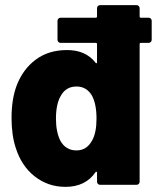

<svg xmlns="http://www.w3.org/2000/svg" viewBox="-20 -720 613 748"><path d="M571 -639V-565Q571 -560 567.5 -556.5Q564 -553 559 -553H529Q524 -553 524 -548V-12Q524 -7 520.5 -3.5Q517 0 512 0H370Q365 0 361.5 -3.5Q358 -7 358 -12V-47Q358 -50 356 -51Q354 -52 352 -49Q313 8 235 8Q167 8 115 -33Q63 -74 41 -145Q25 -194 25 -261Q25 -334 45 -387Q69 -450 119 -487.5Q169 -525 241 -525Q314 -525 352 -476Q354 -473 356 -473.5Q358 -474 358 -477V-548Q358 -553 353 -553H216Q211 -553 207.5 -556.5Q204 -560 204 -565V-639Q204 -644 207.5 -647.5Q211 -651 216 -651H353Q358 -651 358 -656V-688Q358 -693 361.5 -696.5Q365 -700 370 -700H512Q517 -700 520.5 -696.5Q524 -693 524 -688V-656Q524 -651 529 -651H559Q564 -651 567.5 -647.5Q571 -644 571 -639ZM356 -258Q356 -315 338 -348Q317 -383 278 -383Q237 -383 217 -347Q198 -315 198 -258Q198 -206 215 -172Q236 -134 278 -134Q318 -134 339 -173Q356 -203 356 -258Z"/></svg>

Font: BARLOWEXTRABOLD
Style: Regular
Weight: 800
Designer: Jeremy Tribby
Foundry: Tribby Type
Version: Version 1.422